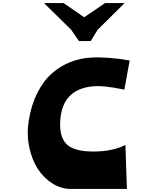

<svg xmlns="http://www.w3.org/2000/svg" viewBox="-20 -1235 1031 1257"><path d="M497 -966 446 -1040 268 -1215H396L531 -1122L668 -1215H796L619 -1040L574 -966ZM829 -839 794 -648Q656 -678 580 -669Q390 -647 375 -452Q366 -344 413.5 -293.5Q461 -243 591 -243Q717 -243 801 -286L811 2H443Q381 2 324 -33.5Q267 -69 228 -128.5Q189 -188 171.5 -271.5Q154 -355 168 -444Q184 -547 224.5 -627Q265 -707 321 -755.5Q377 -804 441 -829Q505 -854 575 -858Q688 -864 829 -839Z"/></svg>

Font: OpenDyslexic
Style: Bold
Weight: 800
Designer: Abbie Gonzalez
Version: Version 0.920;hotconv 1.0.109;makeotfexe 2.5.65596